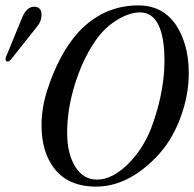

<svg xmlns="http://www.w3.org/2000/svg" viewBox="-64 -679 720 712"><path d="M623 -510Q636 -464 636 -408Q636 -322 603 -237Q571 -153 514 -95Q409 13 292 13Q188 13 136 -56Q90 -117 90 -214Q90 -276 110 -341Q154 -479 227 -560Q320 -659 449 -659Q579 -659 623 -510ZM545 -488Q536 -633 455 -633Q419 -633 377 -609Q324 -579 288 -525Q242 -458 213 -364Q185 -273 185 -187Q185 -109 215 -61Q245 -13 296 -13Q351 -13 409 -69Q465 -124 496 -202Q553 -354 545 -488ZM90 -624Q90 -600 74 -581L-23 -459Q-31 -449 -38 -451Q-49 -456 -38 -477L19 -616Q36 -654 62 -654Q90 -654 90 -624Z"/></svg>

Font: GFS Solomos
Style: Regular
Weight: 400
Designer: George D. Matthiopoulos
Foundry: George D. Matthiopoulos
Version: Version 1.000